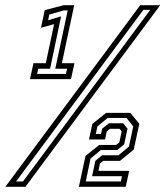

<svg xmlns="http://www.w3.org/2000/svg" viewBox="-64 -720 637 740"><path d="M51.5 -415 65 -476.5H112.5L144.5 -627L94 -613L108.5 -681L181.5 -700H222L174.5 -476.5H223L209.5 -415ZM79 -435H190L194.5 -455H149L197 -680H182L126 -664L121.5 -642L171.5 -657L129 -455H83.5ZM-43.5 0 476.5 -700H553.5L34 0ZM-2 -20.5H24.5L515 -682H488.5ZM240 0 265.5 -119 318.5 -161.5H384L396 -171.5L405 -213.5L397 -223.5H359.5L347.5 -213.5L341 -182.5H279L292 -242.5L345 -285H438L473 -243L451.5 -143.5L398.5 -100H333.5L321 -89.5L315.5 -61.5H434L420.5 0ZM266.5 -20.5H402L406 -41H291L303.5 -100L329.5 -121.5H392.5L433 -155L449.5 -233L423.5 -265.5H351L311.5 -233L305 -203.5H325.5L329.5 -224L356 -245H410.5L427.5 -224L414.5 -163.5L388 -142H325L285 -109Z"/></svg>

Font: Tourney Thin Medium
Style: Italic
Weight: 500
Italic angle: -12°
Version: Version 1.015